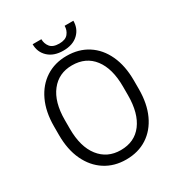

<svg xmlns="http://www.w3.org/2000/svg" viewBox="-206 -1024 1094 1172"><g transform="rotate(-30 341.5 -438.0)"><path d="M622.6 -385.7V-325.2Q622.6 -222.2 587.9 -147Q553.2 -71.8 490.2 -31Q427.2 9.8 341.8 9.8Q258.3 9.8 194.8 -31Q131.3 -71.8 95.7 -147Q60.1 -222.2 60.1 -325.2V-385.7Q60.1 -488.8 95.5 -564Q130.9 -639.2 194.1 -679.9Q257.3 -720.7 340.8 -720.7Q426.3 -720.7 489.5 -679.9Q552.7 -639.2 587.6 -564Q622.6 -488.8 622.6 -385.7ZM546.4 -325.2V-386.7Q546.4 -513.2 492.4 -583.7Q438.5 -654.3 340.8 -654.3Q246.6 -654.3 191.7 -583.7Q136.7 -513.2 136.7 -386.7V-325.2Q136.7 -198.2 192.1 -127.4Q247.6 -56.6 341.8 -56.6Q439.5 -56.6 492.9 -127.4Q546.4 -198.2 546.4 -325.2ZM423.3 -885.7H484.9Q484.9 -829.6 446.8 -793.7Q408.7 -757.8 341.8 -757.8Q275.4 -757.8 236.6 -793.7Q197.8 -829.6 197.8 -885.7H259.3Q259.3 -854.5 277.8 -831.1Q296.4 -807.6 341.8 -807.6Q385.3 -807.6 404.3 -831.1Q423.3 -854.5 423.3 -885.7Z"/></g></svg>

Font: Vazirmatn RD UI Light
Style: Regular
Weight: 300
Designer: Saber Rastikerdar
Foundry: Saber Rastikerdar
Version: Version 33.003